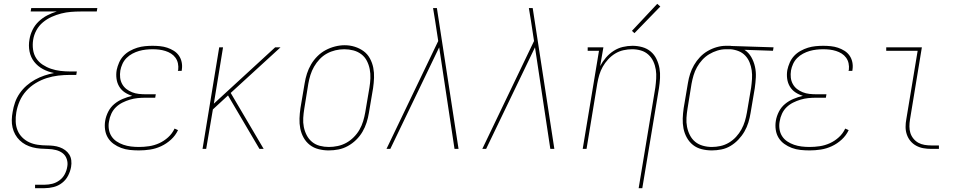

<svg xmlns="http://www.w3.org/2000/svg" viewBox="-20 -777 5040 1002"><path d="M163 205V187H213Q233 187 253 182Q273 177 290.5 164Q308 151 318 132Q328 113 331 93Q335 73 328.5 53.5Q322 34 307 22.5Q292 11 272 6Q252 1 231.5 0.5Q211 0 190.5 -1.5Q170 -3 150.5 -8Q131 -13 114 -22Q97 -31 83 -44.5Q69 -58 59.5 -75Q50 -92 45.5 -111.5Q41 -131 41.5 -151.5Q42 -172 46 -193Q50 -218 58.5 -242.5Q67 -267 82.5 -289.5Q98 -312 118.5 -330Q139 -348 162.5 -361Q186 -374 211 -382.5Q236 -391 262 -396Q231 -402 204 -416.5Q177 -431 158.5 -454.5Q140 -478 134 -509Q128 -540 134 -572Q138 -597 150 -621.5Q162 -646 182 -665Q202 -684 226 -696.5Q250 -709 276 -717H140L143 -735H488L485 -717H401Q376 -717 350.5 -715Q325 -713 299.5 -706.5Q274 -700 249.5 -689Q225 -678 204 -660.5Q183 -643 170 -619Q157 -595 153 -569Q149 -544 152.5 -518.5Q156 -493 169 -473Q182 -453 202.5 -439.5Q223 -426 246.5 -418Q270 -410 295.5 -407Q321 -404 347 -404H381L378 -386H344Q314 -386 284 -382.5Q254 -379 224 -369.5Q194 -360 166 -343Q138 -326 116.5 -302Q95 -278 82.5 -249Q70 -220 65 -190Q61 -166 62 -142Q63 -118 71.5 -97Q80 -76 96 -60Q112 -44 132.5 -34.5Q153 -25 177 -21.5Q201 -18 225 -18Q242 -18 259 -16Q276 -14 291.5 -8.5Q307 -3 320 6.5Q333 16 341.5 29.5Q350 43 352 60Q354 77 351 94Q347 117 335.5 139.5Q324 162 304 177.5Q284 193 260 199Q236 205 213 205Z M705 8Q681 8 657.5 5.5Q634 3 612.5 -5Q591 -13 573 -26Q555 -39 543.5 -57.5Q532 -76 528.5 -99.5Q525 -123 529 -147Q533 -171 545 -194.5Q557 -218 577 -234.5Q597 -251 621 -261Q645 -271 670 -277Q649 -283 631 -295Q613 -307 602 -325.5Q591 -344 588 -366.5Q585 -389 589 -412Q593 -431 601.5 -450.5Q610 -470 624.5 -485.5Q639 -501 658 -511.5Q677 -522 696.5 -528Q716 -534 736.5 -536Q757 -538 776 -538Q796 -538 815.5 -536Q835 -534 853 -528Q871 -522 887 -512Q903 -502 913.5 -487Q924 -472 928 -453Q932 -434 929 -414Q929 -412 928.5 -410.5Q928 -409 928 -407H908Q909 -408 909 -410Q909 -412 910 -413Q912 -430 908.5 -446.5Q905 -463 895.5 -476Q886 -489 872.5 -497.5Q859 -506 843 -511Q827 -516 810.5 -518Q794 -520 776 -520Q759 -520 741 -518Q723 -516 705.5 -511Q688 -506 671 -497Q654 -488 640.5 -474.5Q627 -461 619 -443.5Q611 -426 608 -409Q605 -390 607 -372Q609 -354 617.5 -338.5Q626 -323 639.5 -312.5Q653 -302 669.5 -295.5Q686 -289 704 -287Q722 -285 741 -285H793L790 -267H738Q718 -267 698 -265Q678 -263 658 -257Q638 -251 619 -241.5Q600 -232 585 -217.5Q570 -203 561 -183.5Q552 -164 549 -144Q545 -124 548 -103.5Q551 -83 561.5 -66.5Q572 -50 588.5 -39Q605 -28 624 -21.5Q643 -15 663.5 -12.5Q684 -10 705 -10Q731 -10 758 -14Q785 -18 810.5 -29.5Q836 -41 857.5 -60.5Q879 -80 891 -106L909 -98Q896 -70 872.5 -48.5Q849 -27 821 -14Q793 -1 763.5 3.5Q734 8 705 8Z M1037 0 1124 -530H1144L1096 -236L1416 -530H1444L1184 -292L1356 0H1334L1178 -265L1170 -279L1091 -206L1056 0Z M1695 8Q1669 8 1643 1.5Q1617 -5 1597 -20.5Q1577 -36 1564.5 -58.5Q1552 -81 1547 -106.5Q1542 -132 1543 -159Q1544 -186 1548 -213L1570 -343Q1574 -368 1582 -393Q1590 -418 1603.5 -441Q1617 -464 1636.5 -483.5Q1656 -503 1679.5 -515.5Q1703 -528 1728.5 -534.5Q1754 -541 1779 -541Q1806 -541 1831.5 -533Q1857 -525 1877.5 -510Q1898 -495 1910.5 -472Q1923 -449 1928 -423.5Q1933 -398 1932 -371Q1931 -344 1927 -317L1905 -187Q1901 -162 1893 -137Q1885 -112 1871.5 -89Q1858 -66 1838.5 -47Q1819 -28 1795.5 -15Q1772 -2 1746.5 3Q1721 8 1695 8ZM1696 -10Q1719 -10 1742.5 -15Q1766 -20 1787 -31.5Q1808 -43 1826 -61Q1844 -79 1856 -100Q1868 -121 1875 -144Q1882 -167 1886 -190L1908 -320Q1912 -344 1913 -368.5Q1914 -393 1909.5 -416Q1905 -439 1894.5 -459.5Q1884 -480 1865.5 -494Q1847 -508 1824 -514Q1801 -520 1777 -520Q1753 -520 1730 -514.5Q1707 -509 1686 -497.5Q1665 -486 1648 -468Q1631 -450 1619 -429Q1607 -408 1600 -385.5Q1593 -363 1589 -340L1568 -210Q1564 -186 1562.5 -161.5Q1561 -137 1565.5 -114.5Q1570 -92 1580.5 -71.5Q1591 -51 1608.5 -36.5Q1626 -22 1649 -16Q1672 -10 1696 -10Z M1997 0 2267 -563 2251 -668Q2248 -685 2245.5 -701.5Q2243 -718 2240 -735H2260L2373 0H2352L2272 -530L2017 0Z M2497 0 2767 -563 2751 -668Q2748 -685 2745.5 -701.5Q2743 -718 2740 -735H2760L2873 0H2852L2772 -530L2517 0Z M3313 205 3400 -320Q3403 -343 3404.5 -367Q3406 -391 3402.5 -413.5Q3399 -436 3389.5 -456.5Q3380 -477 3363.5 -492Q3347 -507 3325 -513.5Q3303 -520 3279 -520Q3257 -520 3234 -515Q3211 -510 3190.5 -497.5Q3170 -485 3153.5 -467Q3137 -449 3125.5 -428.5Q3114 -408 3107.5 -386Q3101 -364 3097 -341L3041 0H3021L3106 -512H3047V-530H3129L3112 -432Q3124 -455 3142 -476Q3160 -497 3182.5 -511.5Q3205 -526 3230.5 -532Q3256 -538 3281 -538Q3307 -538 3332 -531Q3357 -524 3376 -508Q3395 -492 3406 -469Q3417 -446 3421.5 -421Q3426 -396 3424.5 -369.5Q3423 -343 3419 -317L3332 205ZM3291 -604 3278 -616 3410 -757 3426 -743Z M3695 8Q3668 8 3642 1.5Q3616 -5 3596.5 -20.5Q3577 -36 3564.5 -58.5Q3552 -81 3547 -106.5Q3542 -132 3543 -159Q3544 -186 3548 -213L3570 -343Q3574 -368 3581.5 -391.5Q3589 -415 3602 -437.5Q3615 -460 3633 -479Q3651 -498 3673.5 -511Q3696 -524 3720.5 -531Q3745 -538 3769 -538Q3773 -538 3776 -538Q3779 -538 3783 -538Q3787 -538 3790.5 -538Q3794 -538 3798 -537L4017 -530L4014 -512L3865 -517Q3887 -503 3900.5 -479.5Q3914 -456 3920 -429Q3926 -402 3924.5 -373.5Q3923 -345 3919 -317L3897 -187Q3893 -162 3885.5 -137.5Q3878 -113 3865 -90.5Q3852 -68 3833.5 -48.5Q3815 -29 3792.5 -15.5Q3770 -2 3744.5 3Q3719 8 3695 8ZM3695 -10Q3717 -10 3740 -15Q3763 -20 3784 -32.5Q3805 -45 3821.5 -63Q3838 -81 3849.5 -102Q3861 -123 3867.5 -145Q3874 -167 3878 -190L3900 -320Q3903 -342 3904.5 -365Q3906 -388 3903 -409.5Q3900 -431 3892 -451Q3884 -471 3869.5 -486.5Q3855 -502 3835 -510Q3815 -518 3793 -520H3780Q3777 -520 3774 -520Q3771 -520 3768 -520Q3746 -520 3723.5 -513Q3701 -506 3681 -494Q3661 -482 3645 -464.5Q3629 -447 3617.5 -426.5Q3606 -406 3599.5 -384Q3593 -362 3589 -340L3568 -210Q3564 -186 3562.5 -162Q3561 -138 3565.5 -115Q3570 -92 3580.5 -71.5Q3591 -51 3608 -37Q3625 -23 3648 -16.5Q3671 -10 3695 -10Z M4205 8Q4181 8 4157.5 5.5Q4134 3 4112.5 -5Q4091 -13 4073 -26Q4055 -39 4043.5 -57.5Q4032 -76 4028.5 -99.5Q4025 -123 4029 -147Q4033 -171 4045 -194.5Q4057 -218 4077 -234.5Q4097 -251 4121 -261Q4145 -271 4170 -277Q4149 -283 4131 -295Q4113 -307 4102 -325.5Q4091 -344 4088 -366.5Q4085 -389 4089 -412Q4093 -431 4101.5 -450.5Q4110 -470 4124.5 -485.5Q4139 -501 4158 -511.5Q4177 -522 4196.5 -528Q4216 -534 4236.5 -536Q4257 -538 4276 -538Q4296 -538 4315.5 -536Q4335 -534 4353 -528Q4371 -522 4387 -512Q4403 -502 4413.5 -487Q4424 -472 4428 -453Q4432 -434 4429 -414Q4429 -412 4428.5 -410.5Q4428 -409 4428 -407H4408Q4409 -408 4409 -410Q4409 -412 4410 -413Q4412 -430 4408.5 -446.5Q4405 -463 4395.5 -476Q4386 -489 4372.5 -497.5Q4359 -506 4343 -511Q4327 -516 4310.5 -518Q4294 -520 4276 -520Q4259 -520 4241 -518Q4223 -516 4205.5 -511Q4188 -506 4171 -497Q4154 -488 4140.5 -474.5Q4127 -461 4119 -443.5Q4111 -426 4108 -409Q4105 -390 4107 -372Q4109 -354 4117.5 -338.5Q4126 -323 4139.5 -312.5Q4153 -302 4169.5 -295.5Q4186 -289 4204 -287Q4222 -285 4241 -285H4293L4290 -267H4238Q4218 -267 4198 -265Q4178 -263 4158 -257Q4138 -251 4119 -241.5Q4100 -232 4085 -217.5Q4070 -203 4061 -183.5Q4052 -164 4049 -144Q4045 -124 4048 -103.5Q4051 -83 4061.5 -66.5Q4072 -50 4088.5 -39Q4105 -28 4124 -21.5Q4143 -15 4163.5 -12.5Q4184 -10 4205 -10Q4231 -10 4258 -14Q4285 -18 4310.5 -29.5Q4336 -41 4357.5 -60.5Q4379 -80 4391 -106L4409 -98Q4396 -70 4372.5 -48.5Q4349 -27 4321 -14Q4293 -1 4263.5 3.5Q4234 8 4205 8Z M4840 0Q4819 0 4799 -3.5Q4779 -7 4761.5 -16.5Q4744 -26 4731.5 -41Q4719 -56 4712.5 -75Q4706 -94 4706 -114.5Q4706 -135 4710 -156L4769 -512H4605V-530H4791L4729 -153Q4726 -135 4726 -117Q4726 -99 4731 -83Q4736 -67 4747 -53.5Q4758 -40 4772.5 -32Q4787 -24 4804.5 -21Q4822 -18 4840 -18H4880V0Z"/></svg>

Font: Iosevka Slab Thin
Style: Italic
Weight: 100
Italic angle: -9°
Monospace: yes
Designer: Belleve Invis
Foundry: Belleve Invis
Version: Version 11.1.1; ttfautohint (v1.8.3)